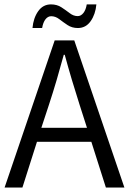

<svg xmlns="http://www.w3.org/2000/svg" viewBox="-20 -837 576 857"><path d="M0.5 0 224.1 -656.7H311.5L535.2 0H452.6L387.7 -204.1H145L80.1 0ZM164.6 -266.6H368.2L335 -370.1Q317.4 -425.3 301 -480Q284.7 -534.7 269 -592.3H264.6Q249 -534.7 232.9 -480Q216.8 -425.3 198.7 -370.1ZM125 -711.9Q128.9 -756.3 150.4 -786.9Q171.9 -817.4 207.5 -817.4Q234.4 -817.4 254.2 -804.4Q273.9 -791.5 291 -778.3Q308.1 -765.1 326.7 -765.1Q341.3 -765.1 352.3 -779.1Q363.3 -793 367.2 -817.4H410.2Q406.2 -773.4 384.8 -742.7Q363.3 -711.9 327.6 -711.9Q301.3 -711.9 281.5 -725.1Q261.7 -738.3 244.6 -751.5Q227.5 -764.6 208.5 -764.6Q193.8 -764.6 183.1 -751Q172.4 -737.3 168 -711.9Z"/></svg>

Font: Varta Light
Style: Regular
Weight: 400
Version: Version 1.004